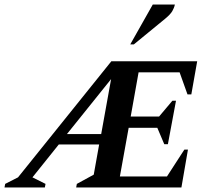

<svg xmlns="http://www.w3.org/2000/svg" viewBox="-48 -832 922 852"><path d="M-28 0 -25 -16 32 -45 446 -560H827L801 -413H784L749 -511H567L532 -315H658L717 -385H733L697 -192H681L650 -265H523L484 -49H693L770 -168H786L757 0H290L293 -16L368 -57L392 -191H213L96 -45L154 -16L151 0ZM249 -237H401L445 -481ZM530 -635 630 -812H728Q725 -797 716.5 -782.5Q708 -768 685 -749L546 -635Z"/></svg>

Font: Spectral SC SemiBold
Style: Italic
Weight: 600
Italic angle: -10°
Designer: Jean-Baptiste Levee
Foundry: Production Type
Version: Version 2.001